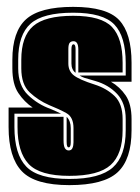

<svg xmlns="http://www.w3.org/2000/svg" viewBox="-20 -526 408 559"><path d="M182 13Q82 13 43.5 -27.5Q5 -68 5 -156V-213H75Q51 -229 33.5 -255Q16 -281 16 -327V-352Q16 -434 56 -470Q96 -506 193 -506Q291 -506 327 -467.5Q363 -429 363 -343V-288H303Q329 -273 346 -248Q363 -223 363 -179V-147Q363 -62 322.5 -24.5Q282 13 182 13ZM182 -5Q271 -5 308.5 -38.5Q346 -72 346 -147V-179Q346 -226 321 -252.5Q296 -279 258 -290L241 -295Q233 -297 225.5 -299.5Q218 -302 212 -306H346V-343Q346 -420 313 -454.5Q280 -489 193 -489Q105 -489 69 -457Q33 -425 33 -352V-327Q33 -277 61.5 -249.5Q90 -222 127 -209Q132 -207 143 -202Q154 -197 158 -195H22V-156Q22 -77 56.5 -41Q91 -5 182 -5ZM182 -14Q96 -14 63.5 -48.5Q31 -83 31 -156V-186H165V-118Q165 -101 169 -94.5Q173 -88 180 -88Q188 -88 191 -95Q194 -102 194 -112V-153Q194 -185 173.5 -196.5Q153 -208 123 -220Q91 -234 66.5 -257Q42 -280 42 -327V-352Q42 -420 76.5 -450Q111 -480 193 -480Q275 -480 306 -447.5Q337 -415 337 -343V-315H208V-382Q208 -406 194 -406Q187 -406 183 -401.5Q179 -397 179 -383V-341Q179 -319 195 -306.5Q211 -294 255 -280Q290 -269 313.5 -246.5Q337 -224 337 -179V-147Q337 -77 302 -45.5Q267 -14 182 -14ZM200 -314Q188 -323 188 -341V-383Q188 -397 194 -397Q200 -397 200 -383ZM180 -97Q177 -97 175.5 -100.5Q174 -104 174 -114V-186Q186 -174 186 -153V-112Q186 -97 180 -97Z"/></svg>

Font: Alumni Sans Collegiate One SC
Style: Regular
Weight: 400
Designer: Robert E. Leuschke
Foundry: Robert E. Leuschke
Version: Version 1.100